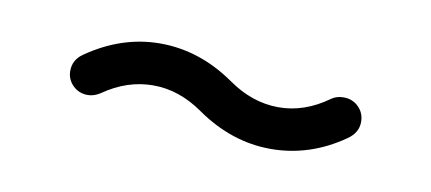

<svg xmlns="http://www.w3.org/2000/svg" viewBox="-28 -331 465 207"><g transform="rotate(10 204.5 -227.5)"><path d="M45.4 -227.1Q45.4 -239.3 56.2 -246.6Q94.2 -272.9 136.2 -272.9Q179.2 -272.9 217.8 -246.1Q244.1 -227.5 272.7 -227.3Q301.3 -227.1 327.6 -246.1Q333 -250 340.8 -250Q350.6 -250 357.2 -243.4Q363.8 -236.8 363.8 -227.1Q363.8 -215.3 352.5 -207.5Q315.4 -181.6 272.7 -181.6Q230 -181.6 191.4 -208.5Q165 -227.1 136.5 -227.1Q107.9 -227.1 82 -209Q75.2 -204.6 68.4 -204.6Q58.6 -204.6 52 -211.2Q45.4 -217.8 45.4 -227.1Z"/></g></svg>

Font: OpenGost Type A TT
Style: Regular
Weight: 400
Version: Version 0.3